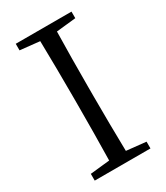

<svg xmlns="http://www.w3.org/2000/svg" viewBox="-183 -808 766 886"><g transform="rotate(-30 200.5 -364.5)"><path d="M349 -694 245 -683Q242 -541 242 -392V-337Q242 -193 245 -47L349 -36V0H52V-36L156 -47Q159 -190 159 -337V-392Q159 -538 156 -683L52 -694V-729H349Z"/></g></svg>

Font: Han-Nom Khai
Style: Regular
Weight: 400
Version: Version 1.200;June 22, 2023;FontCreator 14.0.0.2814 64-bit